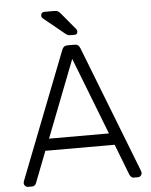

<svg xmlns="http://www.w3.org/2000/svg" viewBox="-59 -928 768 977"><g transform="rotate(-5 325.0 -440.0)"><path d="M44 0Q36 0 30 -6Q24 -12 24 -20Q24 -25 26 -31L279 -680Q283 -690 289.5 -695Q296 -700 308 -700H342Q354 -700 360.5 -695Q367 -690 371 -680L624 -31Q626 -25 626 -20Q626 -12 620 -6Q614 0 606 0H586Q576 0 571 -5.5Q566 -11 564 -15L502 -175H148L86 -15Q85 -11 79.5 -5.5Q74 0 64 0ZM172 -235H478L325 -629ZM332 -750Q322 -750 315.5 -751.5Q309 -753 301 -760L192 -849Q187 -854 187 -861Q187 -880 206 -880H252Q267 -880 274 -876Q281 -872 289 -862L358 -779Q363 -774 363 -766Q363 -750 347 -750Z"/></g></svg>

Font: Rubik Light
Style: Regular
Weight: 300
Designer: Hubert and Fischer
Foundry: Hubert and Fischer
Version: Version 2.300;gftools[0.9.30]